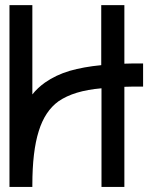

<svg xmlns="http://www.w3.org/2000/svg" viewBox="-20 -742 601 762"><path d="M547.9 -490.2Q547.9 -490.2 547.9 -490.2Q547.9 -460 547.9 -398.4Q525.4 -398.4 509.8 -398.4Q493.2 -398.4 473.6 -397.5Q473.6 -264.6 473.6 0Q443.4 0 382.8 0Q382.8 -130.9 382.8 -391.6Q327.1 -386.7 285.2 -374Q243.2 -361.3 211.9 -339.8Q158.2 -300.8 133.8 -221.7Q108.4 -141.6 108.4 -7.8Q108.4 -4.9 108.4 0Q78.1 0 17.6 0Q17.6 -240.2 17.6 -721.7Q47.9 -721.7 108.4 -721.7Q108.4 -603.5 108.4 -367.2Q119.1 -380.9 131.8 -392.6Q144.5 -404.3 158.2 -414.1Q201.2 -444.3 256.8 -460.9Q311.5 -476.6 381.8 -483.4Q381.8 -563.5 381.8 -721.7Q413.1 -721.7 473.6 -721.7Q473.6 -644.5 473.6 -489.3Q493.2 -489.3 509.8 -490.2Q525.4 -490.2 547.9 -490.2Z"/></svg>

Font: Oishi
Style: Regular
Weight: 400
Designer: bBranding
Version: Version 1.0